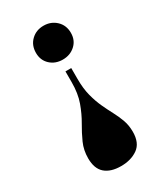

<svg xmlns="http://www.w3.org/2000/svg" viewBox="-193 -613 784 919"><g transform="rotate(-30 199.5 -153.0)"><path d="M222 -295V-235Q222 -182 232.5 -141.5Q243 -101 258 -68.5Q273 -36 288.5 -7Q304 22 314.5 51.5Q325 81 325 116Q325 178 287.5 204.5Q250 231 195 231Q138 231 107 204Q76 177 76 120Q76 75 93 37Q110 -1 133 -40Q156 -79 173 -126Q190 -173 190 -236V-295ZM208 -537Q249 -537 277 -510.5Q305 -484 305 -442Q305 -401 277 -375.5Q249 -350 208 -350Q167 -350 139.5 -375.5Q112 -401 112 -442Q112 -484 139.5 -510.5Q167 -537 208 -537Z"/></g></svg>

Font: Display Black
Style: Regular
Weight: 900
Designer: Latin by Veronika Burian and Jose Scaglione. Greek by Irene Vlachou. Cyrillic by Vera Evstafieva.
Foundry: TypeTogether
Version: Version 3.002